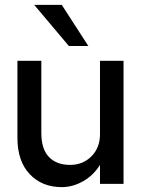

<svg xmlns="http://www.w3.org/2000/svg" viewBox="-20 -747 573 780"><path d="M119.1 -727.1H231L338.9 -560.1H259.8ZM147.9 -207Q147.9 -141.1 179 -109.1Q210 -77.1 265.1 -77.1Q316.9 -77.1 351.6 -112.1Q386.2 -147 386.2 -201.2V-500H481.9V0H386.2V-77.1Q359.9 -34.7 317.6 -10.7Q275.4 13.2 231 13.2Q150.4 13.2 100.6 -39.6Q50.8 -92.3 50.8 -187V-500H147.9Z"/></svg>

Font: Overused Grotesk Medium
Style: Regular
Weight: 500
Version: Version 0.002